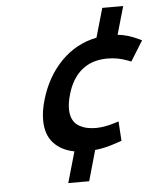

<svg xmlns="http://www.w3.org/2000/svg" viewBox="-56 -806 748 906"><g transform="rotate(-5 318.0 -353.0)"><path d="M422.9 -620.1 462.4 -757.8H561.5L523.4 -625Q569.8 -620.6 621.1 -596.2L636.2 -588.9L577.1 -493.7L560.1 -500Q515.1 -517.6 465.3 -517.6Q392.6 -517.6 344.5 -478.3Q296.4 -439 275.4 -364.7Q264.2 -326.7 264.2 -296.4Q264.2 -267.1 274.4 -246.3Q284.7 -225.6 303 -215.1Q321.3 -204.6 340.6 -200.2Q359.9 -195.8 382.8 -195.8Q424.3 -195.8 471.2 -210.9L492.2 -217.3L498 -125L478 -118.2Q416.5 -96.7 370.6 -92.8L329.6 51.8H230.5L272.5 -94.7Q210.4 -106.4 174.3 -146.2Q138.2 -186 138.2 -254.4Q138.2 -297.9 152.8 -348.1Q184.1 -456.5 254.6 -528.6Q325.2 -600.6 422.9 -620.1Z"/></g></svg>

Font: Cantarell
Style: Bold Italic
Weight: 700
Italic angle: -16°
Designer: Dave Crossland
Version: Version 1.004